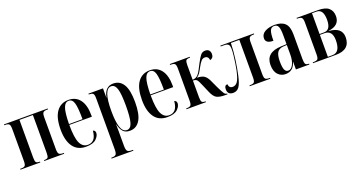

<svg xmlns="http://www.w3.org/2000/svg" viewBox="-40 -1226 4034 2136"><g transform="rotate(-20 1977.5 -158.5)"><path d="M15 0H250V-10H245Q214 -10 204 -22Q194 -34 194 -79V-524H353V-79Q353 -35 343.5 -22.5Q334 -10 303 -10H297V0H533V-10H523Q489 -10 476 -23Q463 -36 463 -79V-458Q463 -502 476 -514Q489 -526 521 -526H533V-536H15V-526H27Q59 -526 71.5 -513.5Q84 -501 84 -457V-79Q84 -34 72 -22Q60 -10 27 -10H15Z M791 10Q874 10 911 -26Q948 -62 948 -97Q948 -125 921 -133Q914 -62 887 -32.5Q860 -3 816 -3Q756 -3 726 -65.5Q696 -128 696 -282H963V-301Q963 -419 915.5 -483Q868 -547 781 -547Q689 -547 638 -476Q587 -405 587 -264Q587 -134 638.5 -62Q690 10 791 10ZM696 -292Q698 -428 718 -482.5Q738 -537 781 -537Q824 -537 840 -482Q856 -427 856 -292Z M1010 231H1268V221H1250Q1214 221 1201 206.5Q1188 192 1188 143V32Q1188 -4 1188 -38.5Q1188 -73 1187 -108H1189Q1203 -50 1230 -20Q1257 10 1310 10Q1387 10 1429 -58Q1471 -126 1471 -272Q1471 -415 1429.5 -481.5Q1388 -548 1311 -548Q1213 -548 1189 -428H1187V-536H1015V-526H1022Q1050 -526 1064 -515Q1078 -504 1078 -460V143Q1078 192 1065.5 206.5Q1053 221 1015 221H1010ZM1281 -9Q1231 -9 1209.5 -76.5Q1188 -144 1188 -268Q1188 -527 1279 -527Q1323 -527 1342 -469Q1361 -411 1361 -268Q1361 -131 1343 -70Q1325 -9 1281 -9Z M1754 10Q1837 10 1874 -26Q1911 -62 1911 -97Q1911 -125 1884 -133Q1877 -62 1850 -32.5Q1823 -3 1779 -3Q1719 -3 1689 -65.5Q1659 -128 1659 -282H1926V-301Q1926 -419 1878.5 -483Q1831 -547 1744 -547Q1652 -547 1601 -476Q1550 -405 1550 -264Q1550 -134 1601.5 -62Q1653 10 1754 10ZM1659 -292Q1661 -428 1681 -482.5Q1701 -537 1744 -537Q1787 -537 1803 -482Q1819 -427 1819 -292Z M1981 0H2211V-10H2208Q2176 -10 2166.5 -23Q2157 -36 2157 -79V-275Q2190 -275 2203.5 -260Q2217 -245 2240 -190L2279 -99Q2306 -35 2340 -17.5Q2374 0 2439 0H2466V-10H2461Q2445 -10 2431.5 -29Q2418 -48 2385 -116L2342 -209Q2322 -250 2295 -269Q2268 -288 2210 -290Q2234 -306 2249.5 -329.5Q2265 -353 2282 -386Q2305 -429 2323.5 -450.5Q2342 -472 2367 -472Q2410 -472 2415 -424Q2431 -426 2444 -440Q2457 -454 2457 -482Q2457 -507 2443 -524.5Q2429 -542 2398 -542Q2363 -542 2342 -515Q2321 -488 2292 -433Q2271 -392 2255 -361.5Q2239 -331 2223 -314Q2197 -285 2157 -285V-457Q2157 -500 2166.5 -513Q2176 -526 2211 -526H2214V-536H1978V-526H1982Q2022 -526 2034 -513Q2046 -500 2046 -457V-79Q2046 -36 2034.5 -23Q2023 -10 1985 -10H1981Z M2534 7Q2577 7 2603.5 -28Q2630 -63 2650 -155Q2666 -227 2680 -323.5Q2694 -420 2697 -524H2797V-79Q2797 -36 2785.5 -23Q2774 -10 2736 -10H2730V0H2974V-10H2968Q2930 -10 2918 -23Q2906 -36 2906 -79V-460Q2906 -500 2919 -513Q2932 -526 2970 -526H2974V-536H2577V-526H2618Q2650 -526 2666 -513.5Q2682 -501 2682 -451Q2682 -426 2677 -381.5Q2672 -337 2665 -291Q2658 -245 2652 -217Q2632 -125 2609 -91.5Q2586 -58 2550 -58Q2508 -58 2503 -106Q2467 -106 2467 -59Q2467 7 2534 7Z M3152 10Q3245 10 3274 -90H3276V0H3436V-10H3433Q3404 -10 3394 -24Q3384 -38 3384 -85V-375Q3384 -469 3343 -508Q3302 -547 3222 -547Q3153 -547 3106.5 -520.5Q3060 -494 3060 -445Q3060 -385 3150 -385Q3150 -471 3164 -504Q3178 -537 3213 -537Q3247 -537 3260.5 -508.5Q3274 -480 3274 -406V-300L3208 -297Q3027 -290 3027 -143Q3027 -67 3063 -28.5Q3099 10 3152 10ZM3192 -16Q3165 -16 3151.5 -45Q3138 -74 3138 -145Q3138 -216 3159 -250Q3180 -284 3234 -288L3274 -290V-173Q3274 -108 3251.5 -62Q3229 -16 3192 -16Z M3479 0H3749Q3919 0 3919 -148Q3919 -266 3764 -277V-279Q3898 -294 3898 -405Q3898 -467 3859 -501.5Q3820 -536 3732 -536H3479V-526H3490Q3522 -526 3535.5 -513Q3549 -500 3549 -456V-79Q3549 -33 3536 -21.5Q3523 -10 3490 -10H3479ZM3658 -280V-526H3711Q3791 -526 3791 -401Q3791 -280 3711 -280ZM3658 -10V-270H3712Q3805 -270 3805 -154Q3805 -10 3713 -10Z"/></g></svg>

Font: Noto Serif Display Condensed Semi
Style: Regular
Weight: 600
Width: 3
Designer: Monotype Design Team
Foundry: Monotype Imaging Inc.
Version: Version 1.900